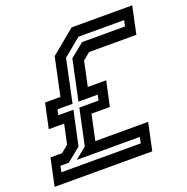

<svg xmlns="http://www.w3.org/2000/svg" viewBox="-163 -817 907 933"><g transform="rotate(-20 291.0 -350.0)"><path d="M-37 0 -7 -141.5H53L90 -172L111.5 -273H32L59.5 -401H139L180.5 -597L305.5 -700H619L589 -558.5H344.5L307.5 -528L280.5 -401H375.5L348 -273H253L225 -141.5H498L468 0ZM18 -55.5H428.5L435 -86.5H109L168 -134.5L207.5 -321H307L313 -349.5H213.5L257.5 -557.5L329 -615.5H551L557.5 -646H321.5L229.5 -570.5L183 -349.5H105L99 -321H177L139 -144.5L67.5 -86.5H24.5Z"/></g></svg>

Font: Tourney Thin SemiBold
Style: Italic
Weight: 600
Italic angle: -12°
Version: Version 1.015